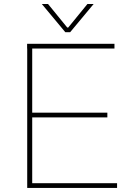

<svg xmlns="http://www.w3.org/2000/svg" viewBox="-20 -917 679 937"><path d="M137.2 -703.1V0H112.8V-703.1ZM503.9 -367.2V-344.2H118.2V-367.2ZM551.3 -22.9V0H115.7V-22.9ZM538.6 -703.1V-680.2H112.3V-703.1ZM298.8 -759.8H310.5V-782.7H308.1L214.4 -897.5H184.1ZM406.7 -897.5 313 -782.7H310.5V-759.8H322.3L437 -897.5Z"/></svg>

Font: Wand UI Pro
Style: Regular
Weight: 400
Designer: Andreas Faust
Version: Version 1.003;FEAKit 1.0